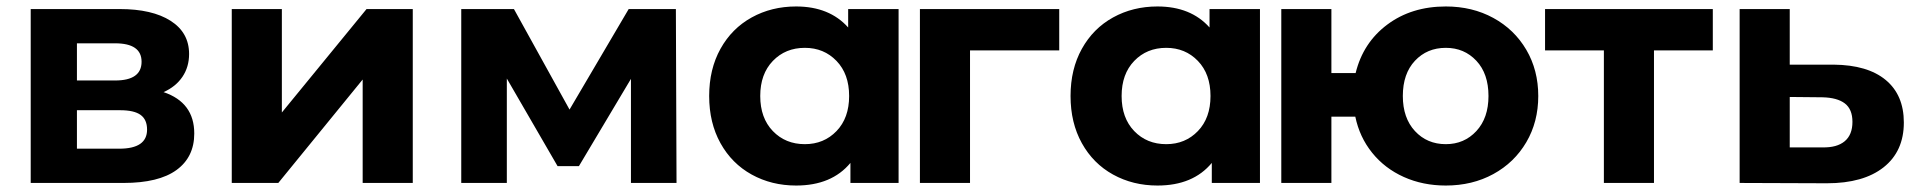

<svg xmlns="http://www.w3.org/2000/svg" viewBox="-20 -566 5932 594"><path d="M581 -153Q581 -80 526 -40Q471 0 362 0H75V-538H350Q451 -538 508 -501.5Q565 -465 565 -399Q565 -359 544.5 -328.5Q524 -298 486 -281Q581 -249 581 -153ZM218 -317H336Q418 -317 418 -375Q418 -432 336 -432H218ZM435 -165Q435 -196 415 -210.5Q395 -225 352 -225H218V-106H349Q435 -106 435 -165Z M697 -538H852V-218L1114 -538H1257V0H1102V-320L841 0H697Z M1932 0V-322L1771 -52H1705L1548 -323V0H1407V-538H1570L1742 -227L1925 -538H2071L2073 0Z M2760 -538V0H2611V-62Q2553 8 2443 8Q2367 8 2305.5 -26Q2244 -60 2209 -123Q2174 -186 2174 -269Q2174 -352 2209 -415Q2244 -478 2305.5 -512Q2367 -546 2443 -546Q2546 -546 2604 -481V-538ZM2607 -269Q2607 -337 2568 -377.5Q2529 -418 2470 -418Q2410 -418 2371 -377.5Q2332 -337 2332 -269Q2332 -201 2371 -160.5Q2410 -120 2470 -120Q2529 -120 2568 -160.5Q2607 -201 2607 -269Z M3257 -410H2981V0H2826V-538H3257Z M3878 -538V0H3729V-62Q3671 8 3561 8Q3485 8 3423.5 -26Q3362 -60 3327 -123Q3292 -186 3292 -269Q3292 -352 3327 -415Q3362 -478 3423.5 -512Q3485 -546 3561 -546Q3664 -546 3722 -481V-538ZM3725 -269Q3725 -337 3686 -377.5Q3647 -418 3588 -418Q3528 -418 3489 -377.5Q3450 -337 3450 -269Q3450 -201 3489 -160.5Q3528 -120 3588 -120Q3647 -120 3686 -160.5Q3725 -201 3725 -269Z M4739 -269Q4739 -189 4702 -126Q4665 -63 4600 -27.5Q4535 8 4453 8Q4382 8 4323 -18.5Q4264 -45 4225 -93.5Q4186 -142 4173 -205H4099V0H3944V-538H4099V-340H4174Q4197 -434 4272 -490Q4347 -546 4453 -546Q4535 -546 4600 -510.5Q4665 -475 4702 -412Q4739 -349 4739 -269ZM4585 -269Q4585 -338 4547.5 -378Q4510 -418 4453 -418Q4395 -418 4357.5 -378Q4320 -338 4320 -269Q4320 -201 4357.5 -160.5Q4395 -120 4453 -120Q4510 -120 4547.5 -160.5Q4585 -201 4585 -269Z M5279 -410H5097V0H4942V-410H4760V-538H5279Z M5870 -187Q5870 -98 5807.5 -48.5Q5745 1 5632 1L5362 0V-538H5517V-366H5653Q5758 -365 5814 -318.5Q5870 -272 5870 -187ZM5711 -189Q5711 -228 5687.5 -246Q5664 -264 5618 -265L5517 -266V-110H5618Q5663 -109 5687 -129Q5711 -149 5711 -189Z"/></svg>

Font: mBank
Style: Bold
Weight: 700
Designer: Julieta Ulanovsky
Foundry: Julieta Ulanovsky
Version: Version 7.200